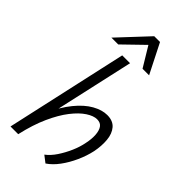

<svg xmlns="http://www.w3.org/2000/svg" viewBox="-280 -979 1056 1056"><g transform="rotate(45 248.0 -451.0)"><path d="M314 8 275 -22Q303 -43 326 -77.5Q349 -112 366.5 -152Q384 -192 391 -230Q399 -267 397 -298Q395 -329 382.5 -347Q370 -365 343 -365Q316 -365 281.5 -342.5Q247 -320 212 -275Q177 -230 146 -161.5Q115 -93 94 0H55Q80 -108 116 -187.5Q152 -267 194.5 -319Q237 -371 281.5 -396Q326 -421 366 -421Q411 -421 434 -394Q457 -367 461 -323Q465 -279 455 -229Q445 -183 424 -136.5Q403 -90 375 -52Q347 -14 314 8ZM34 0 192 -711H253L94 0ZM81 -738 242 -910H287L268 -868L134 -738ZM323 -738 245 -867 242 -910H287L374 -738Z"/></g></svg>

Font: Ysabeau
Style: Italic
Weight: 400
Italic angle: -12°
Designer: Christian Thalmann (Catharsis Fonts)
Version: Version 2.000;gftools[0.9.27.dev2+g8671c4b]